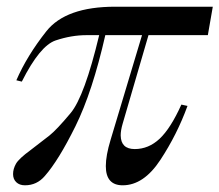

<svg xmlns="http://www.w3.org/2000/svg" viewBox="-20 -533 648 567"><path d="M336.4 -133.3Q336.9 -92.8 377.9 -92.8Q418.9 -92.8 451.4 -123.3Q483.9 -153.8 515.6 -224.1L533.7 -220.2Q502.9 -135.7 453.6 -60.8Q404.3 14.2 342.3 14.2Q292.5 14.2 292.5 -42.5Q292.5 -73.7 306.6 -120.1L399.4 -429.2H291Q252.9 -261.7 202.9 -160.4Q152.8 -59.1 112.3 -13.2Q88.9 14.2 53.7 14.2Q37.6 14.2 28.1 5.1Q18.6 -3.9 18.6 -19Q18.6 -34.2 27.1 -49.3Q35.6 -64.5 70.3 -89.8Q104.5 -115.7 126 -132.8Q147.5 -149.9 188.5 -199Q229.5 -248 272.9 -429.2H235.4Q190.9 -429.2 144.3 -413.6Q97.7 -397.9 44.4 -292L28.3 -295.9Q59.6 -368.2 116.9 -440.7Q174.3 -513.2 320.3 -513.2H608.4L593.8 -429.2H418.5L342.3 -168Q336.4 -147.9 336.4 -133.3Z"/></svg>

Font: PlayfairDisplaySC-Italic
Style: Italic
Weight: 400
Italic angle: -14°
Designer: Claus Eggers Sørensen
Foundry: Claus Eggers Sørensen
Version: Version 1.004;PS 001.004;hotconv 1.0.70;makeotf.lib2.5.58329